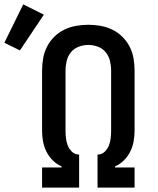

<svg xmlns="http://www.w3.org/2000/svg" viewBox="-103 -856 723 876"><path d="M89 0V-92H178V-97Q155 -107 137.5 -124.5Q120 -142 109 -164Q98 -186 93.5 -210Q89 -234 89 -259V-535Q89 -563 94 -591Q99 -619 112 -644Q125 -669 145.5 -689Q166 -709 191 -721Q216 -733 244 -738Q272 -743 300 -743Q328 -743 356 -738Q384 -733 409 -721Q434 -709 454.5 -689Q475 -669 488 -644Q501 -619 506 -591Q511 -563 511 -535V-259Q511 -234 506.5 -210Q502 -186 491 -164Q480 -142 462.5 -124.5Q445 -107 422 -97V-92H511V0H342V-151H346Q363 -152 375.5 -164.5Q388 -177 394 -192.5Q400 -208 402 -225Q404 -242 404 -259V-535Q404 -557 398.5 -579Q393 -601 379 -618Q365 -635 343.5 -643Q322 -651 300 -651Q278 -651 256.5 -643Q235 -635 221 -618Q207 -601 201.5 -579Q196 -557 196 -535V-259Q196 -242 198 -225Q200 -208 206 -192.5Q212 -177 224.5 -164.5Q237 -152 254 -151H258V0ZM-12 -626 -83 -661 3 -836 97 -789Z"/></svg>

Font: Iosevka Slab Semibold Extended
Style: Regular
Weight: 600
Width: 7
Monospace: yes
Designer: Belleve Invis
Foundry: Belleve Invis
Version: Version 11.1.0; ttfautohint (v1.8.3)